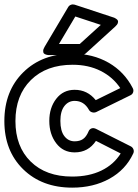

<svg xmlns="http://www.w3.org/2000/svg" viewBox="-32 -820 628 872"><path d="M-12.2 -270Q-12.2 -406.7 73.5 -491.5Q159.2 -576.2 297.9 -576.2Q389.6 -576.2 461.2 -535.2Q532.7 -494.1 570.8 -419.9Q575.7 -411.1 572.8 -401.4Q569.8 -391.6 560.1 -387.2L404.8 -311Q395.5 -307.1 386 -310.1Q376.5 -313 372.1 -320.8Q349.6 -361.8 307.1 -361.8Q278.8 -361.8 260.5 -338.4Q242.2 -314.9 242.2 -271Q242.2 -225.1 260.3 -201.7Q278.3 -178.2 307.1 -178.2Q330.1 -178.2 345 -188.5Q359.9 -198.7 370.1 -223.1Q374 -232.9 383.1 -236.6Q392.1 -240.2 403.8 -234.9L561 -155.8Q570.3 -151.4 574 -141.8Q577.6 -132.3 573.2 -123Q538.6 -48.8 465.3 -8.3Q392.1 32.2 295.9 32.2Q158.7 32.2 73.2 -51.3Q-12.2 -134.8 -12.2 -270ZM38.1 -270Q38.1 -154.3 107.4 -86.2Q176.8 -18.1 295.9 -18.1Q372.1 -18.1 428.5 -45.4Q484.9 -72.8 516.1 -123L403.8 -180.2Q369.1 -127.9 307.1 -127.9Q254.9 -127.9 223.4 -169.2Q191.9 -210.4 191.9 -271Q191.9 -330.6 223.4 -371.3Q254.9 -412.1 307.1 -412.1Q365.2 -412.1 402.8 -365.2L514.2 -419.9Q480.5 -470.2 425 -498Q369.6 -525.9 297.9 -525.9Q178.7 -525.9 108.4 -456.5Q38.1 -387.2 38.1 -270ZM170.9 -607.9 277.8 -788.1Q282.2 -795.4 290.3 -798.3Q298.3 -801.3 307.1 -798.8L481.9 -741.2Q483.9 -740.7 486.6 -739.7Q489.3 -738.8 494.9 -735.1Q500.5 -731.4 502.9 -727.3Q505.4 -723.1 503.2 -715.6Q501 -708 491.2 -699.2L356.9 -577.1Q347.7 -569.8 339.8 -569.8H191.9Q189.9 -569.8 187 -569.8Q184.1 -569.8 177.7 -571.8Q171.4 -573.7 167.7 -577.1Q164.1 -580.6 164.1 -588.6Q164.1 -596.7 170.9 -607.9ZM235.8 -620.1H330.1L425.8 -707L310.1 -745.1Z"/></svg>

Font: Trueno ExtraBold Outline
Style: Regular
Weight: 800
Width: 6
Designer: Julieta Ulanovsky
Foundry: Julieta Ulanovsky
Version: Version 3.001b | FøM Fix